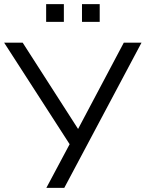

<svg xmlns="http://www.w3.org/2000/svg" viewBox="-21 -912 707 932"><path d="M0 0ZM204 0 317 -212 -1 -705H89L358 -286L580 -705H666L291 0ZM377 -806V-892H463V-806ZM203 -806V-892H289V-806Z"/></svg>

Font: Winston
Style: Regular
Weight: 400
Designer: Original fonts by Vernon Adams / Changes by Cristiano Sobral
Foundry: Original fonts by Vernon Adams / Changes by Cristiano Sobral
Version: Version 2.503;July 17, 2020;FontCreator 13.0.0.2655 64-bit